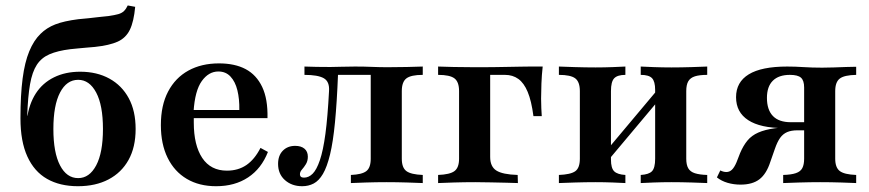

<svg xmlns="http://www.w3.org/2000/svg" viewBox="-20 -655 3108 687"><path d="M258.9 11.3Q194.4 11.3 148.4 -14.9Q102.4 -41.1 77.8 -95.2Q53.2 -149.2 53.2 -231.5Q53.2 -315.3 60.9 -373.8Q68.5 -432.3 84.7 -471.4Q100.8 -510.5 125 -533.9Q146.8 -555.6 177.8 -567.7Q208.9 -579.8 260.5 -586.3Q279.8 -587.9 298 -589.9Q316.1 -591.9 333.9 -594Q351.6 -596 368.5 -597.6Q390.3 -600.8 403.2 -604.4Q416.1 -608.1 423.8 -615.7Q431.5 -623.4 437.1 -635.5L463.7 -630.6Q458.9 -578.2 444.8 -548.8Q430.6 -519.4 401.2 -506Q371.8 -492.7 319.4 -487.1Q306.5 -486.3 291.1 -484.7Q275.8 -483.1 260.5 -481.9Q245.2 -480.6 231.5 -479Q186.3 -473.4 157.3 -460.9Q128.2 -448.4 111.7 -423Q95.2 -397.6 87.5 -353.6Q79.8 -309.7 77.4 -241.1H85.5L76.6 -229.8Q83.9 -283.1 108.1 -320.6Q132.3 -358.1 173 -378.2Q213.7 -398.4 266.9 -398.4Q326.6 -398.4 371.4 -373.8Q416.1 -349.2 440.7 -303.6Q465.3 -258.1 465.3 -193.5Q465.3 -128.2 439.9 -82.7Q414.5 -37.1 368.1 -12.9Q321.8 11.3 258.9 11.3ZM259.7 -17.7Q300 -17.7 324.2 -63.3Q348.4 -108.9 348.4 -193.5Q348.4 -278.2 324.2 -323.8Q300 -369.4 259.7 -369.4Q218.5 -369.4 194.8 -323.8Q171 -278.2 171 -193.5Q171 -108.9 194.8 -63.3Q218.5 -17.7 259.7 -17.7Z M753.2 11.3Q692.7 11.3 648.4 -14.9Q604 -41.1 579.8 -90.3Q555.6 -139.5 555.6 -207.3Q555.6 -278.2 581.5 -327.4Q607.3 -376.6 654 -402.4Q700.8 -428.2 763.7 -428.2Q820.2 -428.2 858.9 -407.7Q897.6 -387.1 918.1 -344Q938.7 -300.8 937.1 -232.3H635.5L633.9 -261.3H836.3Q837.1 -300.8 829.4 -331.9Q821.8 -362.9 804.8 -381Q787.9 -399.2 761.3 -399.2Q726.6 -399.2 702 -364.9Q677.4 -330.6 672.6 -255.6L674.2 -252.4Q673.4 -245.2 673.4 -236.3Q673.4 -227.4 673.4 -216.1Q673.4 -135.5 703.6 -89.9Q733.9 -44.4 791.9 -44.4Q832.3 -44.4 861.7 -64.5Q891.1 -84.7 912.1 -125.8L938.7 -111.3Q915.3 -51.6 867.7 -20.2Q820.2 11.3 753.2 11.3Z M1061.3 11.3Q1024.2 11.3 999.6 -10.5Q975 -32.3 975 -68.5Q975 -98.4 991.9 -115.7Q1008.9 -133.1 1036.3 -133.1Q1057.3 -133.1 1069.4 -123Q1081.5 -112.9 1081.5 -94.4Q1081.5 -79 1074.6 -67.7Q1067.7 -56.5 1060.5 -48.4Q1053.2 -40.3 1053.2 -31.5Q1053.2 -19.4 1067.7 -19.4Q1084.7 -19.4 1098.8 -33.5Q1112.9 -47.6 1124.6 -81.9Q1136.3 -116.1 1144.4 -176.2Q1152.4 -236.3 1157.3 -329Q1159.7 -362.9 1138.7 -375Q1117.7 -387.1 1069.4 -387.1V-416.9Q1087.9 -416.1 1113.3 -415.7Q1138.7 -415.3 1162.1 -415.3Q1179.8 -415.3 1200.4 -416.1Q1221 -416.9 1250 -416.9Q1283.9 -416.9 1310.9 -415.7Q1337.9 -414.5 1366.1 -414.5Q1400 -414.5 1435.9 -415.3Q1471.8 -416.1 1492.7 -416.9V-387.1Q1450.8 -387.1 1434.3 -374.6Q1417.7 -362.1 1417.7 -329V-87.1Q1417.7 -54.8 1434.3 -42.7Q1450.8 -30.6 1492.7 -29V0Q1474.2 -0.8 1437.1 -2Q1400 -3.2 1362.9 -3.2Q1325.8 -3.2 1289.5 -2Q1253.2 -0.8 1235.5 0V-29Q1275 -30.6 1290.7 -42.7Q1306.5 -54.8 1306.5 -87.1V-389.5L1308.9 -387.1H1184.7L1189.5 -389.5Q1185.5 -287.9 1178.6 -217.3Q1171.8 -146.8 1160.9 -102Q1150 -57.3 1135.5 -32.7Q1121 -8.1 1102.4 1.6Q1083.9 11.3 1061.3 11.3Z M1547.6 0V-29Q1590.3 -30.6 1606.5 -43.1Q1622.6 -55.6 1622.6 -87.1V-329Q1622.6 -362.1 1606 -374.6Q1589.5 -387.1 1547.6 -387.1V-416.9Q1566.1 -416.1 1603.6 -415.3Q1641.1 -414.5 1677.4 -414.5Q1689.5 -414.5 1709.3 -414.5Q1729 -414.5 1752.4 -414.9Q1775.8 -415.3 1799.6 -415.7Q1823.4 -416.1 1843.5 -416.5Q1863.7 -416.9 1875 -416.9H1921.8Q1918.5 -387.1 1917.3 -356.5Q1916.1 -325.8 1916.1 -302.4Q1916.1 -283.9 1916.9 -267.7Q1917.7 -251.6 1918.5 -239.5H1888.7Q1881.5 -294.4 1868.1 -326.2Q1854.8 -358.1 1834.7 -372.6Q1814.5 -387.1 1787.1 -387.1H1731.5L1733.9 -389.5V-93.5Q1733.9 -58.9 1756 -44.8Q1778.2 -30.6 1832.3 -29L1833.1 0Q1817.7 -0.8 1792.3 -1.2Q1766.9 -1.6 1737.5 -2.4Q1708.1 -3.2 1680.6 -3.2Q1640.3 -3.2 1603.2 -2Q1566.1 -0.8 1547.6 0Z M2272.6 0V-29Q2301.6 -30.6 2312.9 -42.3Q2324.2 -54 2324.2 -87.1V-333.1Q2324.2 -363.7 2312.9 -375.4Q2301.6 -387.1 2272.6 -387.1V-416.9Q2287.9 -416.1 2319 -414.9Q2350 -413.7 2382.3 -413.7Q2417.7 -413.7 2454.8 -414.9Q2491.9 -416.1 2510.5 -416.9V-387.1Q2483.1 -387.1 2466.5 -381.9Q2450 -376.6 2442.7 -364.1Q2435.5 -351.6 2435.5 -329V-87.1Q2435.5 -65.3 2442.7 -52.8Q2450 -40.3 2466.5 -35.1Q2483.1 -29.8 2510.5 -29V0Q2491.9 -0.8 2454.8 -2Q2417.7 -3.2 2382.3 -3.2Q2350 -3.2 2319 -2Q2287.9 -0.8 2272.6 0ZM1979.8 0V-29Q2021.8 -30.6 2038.3 -42.3Q2054.8 -54 2054.8 -87.1V-329Q2054.8 -362.1 2038.3 -374.6Q2021.8 -387.1 1979.8 -387.1V-416.9Q1999.2 -416.1 2037.1 -414.9Q2075 -413.7 2111.3 -413.7Q2142.7 -413.7 2172.6 -414.9Q2202.4 -416.1 2217.7 -416.9V-387.1Q2189.5 -387.1 2177.8 -375Q2166.1 -362.9 2166.1 -329V-83.9Q2166.1 -53.2 2177.8 -41.9Q2189.5 -30.6 2217.7 -29V0Q2202.4 -0.8 2172.6 -2Q2142.7 -3.2 2111.3 -3.2Q2075 -3.2 2037.1 -2Q1999.2 -0.8 1979.8 0ZM2155.6 -80.6 2137.1 -100.8 2334.7 -336.3 2353.2 -316.1Z M2782.3 0V-29Q2811.3 -29.8 2827.8 -35.5Q2844.4 -41.1 2850.8 -53.6Q2857.3 -66.1 2857.3 -87.1V-341.9Q2857.3 -366.9 2846 -377Q2834.7 -387.1 2806.5 -387.1Q2766.1 -387.1 2745.2 -366.1Q2724.2 -345.2 2724.2 -304.8Q2724.2 -262.1 2745.6 -239.9Q2766.9 -217.7 2809.7 -217.7H2894.4V-196.8H2783.9Q2700.8 -196.8 2657.3 -225Q2613.7 -253.2 2613.7 -307.3Q2613.7 -361.3 2659.3 -389.1Q2704.8 -416.9 2796.8 -416.9Q2825 -416.9 2855.2 -414.9Q2885.5 -412.9 2921.8 -412.9Q2941.1 -412.9 2963.3 -413.7Q2985.5 -414.5 3006.9 -415.3Q3028.2 -416.1 3043.5 -416.1V-387.1Q3000.8 -386.3 2984.7 -373.8Q2968.5 -361.3 2968.5 -329V-87.1Q2968.5 -55.6 2984.7 -43.1Q3000.8 -30.6 3043.5 -29V0Q3025.8 -0.8 2989.1 -2Q2952.4 -3.2 2914.5 -3.2Q2878.2 -3.2 2839.9 -2Q2801.6 -0.8 2782.3 0ZM2629.8 5.6Q2605.6 5.6 2583.5 -0.8Q2561.3 -7.3 2545.2 -20.2L2557.3 -45.2Q2568.5 -39.5 2579 -39.5Q2590.3 -39.5 2598.8 -47.6Q2607.3 -55.6 2615.3 -74.2L2628.2 -107.3Q2639.5 -133.9 2654.4 -152Q2669.4 -170.2 2693.1 -180.6Q2716.9 -191.1 2752 -196Q2787.1 -200.8 2839.5 -200.8H2891.1V-188.7H2833.1Q2811.3 -188.7 2796.4 -182.3Q2781.5 -175.8 2771.4 -161.7Q2761.3 -147.6 2752.4 -121.8L2736.3 -75.8Q2722.6 -33.1 2697.6 -13.7Q2672.6 5.6 2629.8 5.6Z"/></svg>

Font: Playfair
Style: Bold
Weight: 700
Designer: Claus Eggers Sørensen
Foundry: Claus Eggers Sørensen
Version: Version 2.001;gftools[0.9.30]